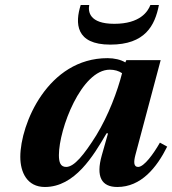

<svg xmlns="http://www.w3.org/2000/svg" viewBox="-20 -734 687 766"><path d="M61 -108C61 -47 88 12 159 12C278 12 352 -111 405 -202H411L386 -114C362 -29 385 12 448 12C543 12 605 -65 647 -149L618 -165C593 -121 555 -68 531 -68C513 -68 513 -88 520 -115L621 -494H484L480 -485C462 -496 436 -502 409 -502C171 -502 61 -239 61 -108ZM215 -115C215 -220 305 -456 418 -456C437 -456 454 -451 467 -442C449 -371 413 -274 364 -194C315 -116 276 -68 244 -68C221 -68 215 -87 215 -115ZM302 -714C279 -642 281 -556 420 -556C559 -556 598 -632 614 -714H580C570 -688 539 -639 436 -639C336 -639 331 -688 336 -714Z"/></svg>

Font: Heuristica
Style: Bold Italic
Weight: 700
Italic angle: -13°
Version: Version 1.0.1